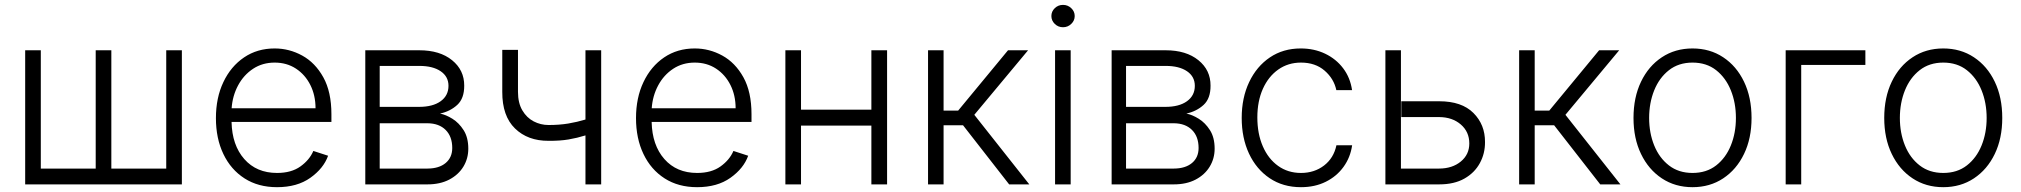

<svg xmlns="http://www.w3.org/2000/svg" viewBox="-20 -750 8220 781"><path d="M82.4 -545.5H146V-64.3H369.3V-545.5H432.9V-64.3H656.2V-545.5H719.8V0H82.4Z M1106.9 11.4Q1030.5 11.4 974.8 -24.3Q919 -60 888.7 -123.4Q858.3 -186.8 858.3 -269.5Q858.3 -352.3 888.7 -416.2Q919 -480.1 972.8 -516.5Q1026.6 -552.9 1097.3 -552.9Q1156.6 -552.9 1209.3 -524Q1262.1 -495 1295.1 -435.7Q1328.1 -376.4 1328.1 -285.2V-253.9H921.9Q924 -159.4 973.7 -103Q1023.4 -46.5 1106.9 -46.5Q1165.1 -46.5 1202.1 -73Q1239 -99.4 1254.6 -136L1314.6 -116.5Q1296.2 -65 1242.5 -26.8Q1188.9 11.4 1106.9 11.4ZM922.2 -309.7H1263.5Q1263.5 -362.2 1242.4 -404.3Q1221.2 -446.4 1183.8 -470.9Q1146.3 -495.4 1097.3 -495.4Q1047.6 -495.4 1009.4 -470.2Q971.2 -445 948.5 -402.7Q925.8 -360.4 922.2 -309.7Z M1465.9 0V-545.5H1685.7Q1769.2 -545.5 1818.9 -505.1Q1868.6 -464.8 1868.3 -401.6Q1868.6 -349.8 1840.2 -323.5Q1811.8 -297.2 1769.9 -288Q1793.7 -283.4 1820.3 -266.9Q1846.9 -250.4 1865.9 -220.5Q1884.9 -190.7 1884.9 -145.2Q1884.9 -105.1 1864.9 -72.1Q1844.8 -39.1 1807.5 -19.5Q1770.2 0 1719.1 0ZM1524.5 -64.3H1719.1Q1766 -64.6 1792.8 -87Q1819.6 -109.4 1819.6 -148.1Q1819.6 -194.6 1792.8 -221.4Q1766 -248.2 1719.1 -248.6H1524.5ZM1524.5 -315.3H1684.7Q1740.4 -315.3 1772.4 -338.2Q1804.3 -361.2 1804.3 -400.9Q1804.3 -438.6 1772.5 -460.2Q1740.8 -481.9 1685.7 -481.9H1524.5Z M2425.4 -545.5V0H2361.5V-199.2Q2327.4 -188.6 2292.6 -182.7Q2257.8 -176.8 2211.3 -177.2Q2126.8 -176.8 2074.8 -227.5Q2022.7 -278.1 2023.1 -376.4V-547.2H2087V-376.4Q2087 -331 2104.8 -301Q2122.5 -271 2150.9 -256.2Q2179.3 -241.5 2211.3 -241.5Q2255.3 -241.5 2291.5 -247.5Q2327.8 -253.6 2361.5 -263.8V-545.5Z M2815.7 11.4Q2739.3 11.4 2683.6 -24.3Q2627.8 -60 2597.5 -123.4Q2567.1 -186.8 2567.1 -269.5Q2567.1 -352.3 2597.5 -416.2Q2627.8 -480.1 2681.6 -516.5Q2735.4 -552.9 2806.1 -552.9Q2865.4 -552.9 2918.1 -524Q2970.9 -495 3003.9 -435.7Q3036.9 -376.4 3036.9 -285.2V-253.9H2630.7Q2632.8 -159.4 2682.5 -103Q2732.2 -46.5 2815.7 -46.5Q2873.9 -46.5 2910.9 -73Q2947.8 -99.4 2963.4 -136L3023.4 -116.5Q3005 -65 2951.3 -26.8Q2897.7 11.4 2815.7 11.4ZM2631 -309.7H2972.3Q2972.3 -362.2 2951.2 -404.3Q2930 -446.4 2892.6 -470.9Q2855.1 -495.4 2806.1 -495.4Q2756.4 -495.4 2718.2 -470.2Q2680 -445 2657.3 -402.7Q2634.6 -360.4 2631 -309.7Z M3238.3 -545.5V-304H3524.5V-545.5H3588.4V0H3524.5V-239H3238.3V0H3174.7V-545.5Z M3755 0V-545.5H3818.2V-300.1H3877.5L4080.3 -545.5H4161.9L3943.2 -283L4166.9 0H4084.9L3897.4 -240.4H3818.2V0Z M4271.7 0V-545.5H4335.2V0ZM4304 -639.2Q4284.4 -639.2 4270.6 -652.7Q4256.7 -666.2 4256.7 -684.7Q4256.7 -703.5 4270.6 -716.8Q4284.4 -730.1 4304 -730.1Q4323.5 -730.1 4337.5 -716.8Q4351.6 -703.5 4351.6 -684.7Q4351.6 -666.2 4337.5 -652.7Q4323.5 -639.2 4304 -639.2Z M4501.8 0V-545.5H4721.6Q4805 -545.5 4854.8 -505.1Q4904.5 -464.8 4904.1 -401.6Q4904.5 -349.8 4876.1 -323.5Q4847.7 -297.2 4805.8 -288Q4829.5 -283.4 4856.2 -266.9Q4882.8 -250.4 4901.8 -220.5Q4920.8 -190.7 4920.8 -145.2Q4920.8 -105.1 4900.7 -72.1Q4880.7 -39.1 4843.4 -19.5Q4806.1 0 4755 0ZM4560.4 -64.3H4755Q4801.8 -64.6 4828.7 -87Q4855.5 -109.4 4855.5 -148.1Q4855.5 -194.6 4828.7 -221.4Q4801.8 -248.2 4755 -248.6H4560.4ZM4560.4 -315.3H4720.5Q4776.3 -315.3 4808.2 -338.2Q4840.2 -361.2 4840.2 -400.9Q4840.2 -438.6 4808.4 -460.2Q4776.6 -481.9 4721.6 -481.9H4560.4Z M5272 11.4Q5198.9 11.4 5144.5 -25.2Q5090.2 -61.8 5060.5 -125.4Q5030.9 -188.9 5030.9 -270.2Q5030.9 -352.3 5061.3 -416.2Q5091.6 -480.1 5145.6 -516.5Q5199.6 -552.9 5271 -552.9Q5325.6 -552.9 5370.2 -531.6Q5414.8 -510.3 5443.5 -472.3Q5472.3 -434.3 5479.8 -383.5H5415.8Q5405.9 -430 5368.1 -462.7Q5330.3 -495.4 5272 -495.4Q5219.8 -495.4 5179.7 -467.2Q5139.6 -438.9 5117 -388.7Q5094.5 -338.4 5094.5 -272.4Q5094.5 -206 5116.7 -155Q5138.8 -104 5178.8 -75.3Q5218.8 -46.5 5272 -46.5Q5326.3 -46.5 5365.8 -76.7Q5405.2 -106.9 5416.2 -159.1H5480.1Q5473 -109.7 5445.1 -71.2Q5417.3 -32.7 5373 -10.7Q5328.8 11.4 5272 11.4Z M5680 -338.1H5834.2Q5925.8 -338.1 5973.4 -290.5Q6021 -242.9 6020.6 -172.2Q6021 -125.7 5999.6 -86.5Q5978.3 -47.2 5936.8 -23.6Q5895.2 0 5834.2 0H5615.4V-545.5H5678.6V-64.3H5834.2Q5887.8 -64.6 5922.2 -93Q5956.7 -121.4 5956.7 -166.5Q5956.7 -213.8 5922.2 -243.6Q5887.8 -273.4 5834.2 -273.8H5680Z M6159.4 0V-545.5H6222.7V-300.1H6282L6484.7 -545.5H6566.4L6347.7 -283L6571.4 0H6489.3L6301.8 -240.4H6222.7V0Z M6864.7 11.4Q6794 11.4 6739.9 -24.5Q6685.7 -60.4 6655.2 -123.8Q6624.6 -187.1 6624.6 -270.2Q6624.6 -354 6655.2 -417.6Q6685.7 -481.2 6739.9 -517Q6794 -552.9 6864.7 -552.9Q6935.4 -552.9 6989.5 -517Q7043.7 -481.2 7074.2 -417.6Q7104.8 -354 7104.8 -270.2Q7104.8 -187.1 7074.2 -123.8Q7043.7 -60.4 6989.5 -24.5Q6935.4 11.4 6864.7 11.4ZM6864.7 -46.5Q6921.5 -46.5 6960.8 -77.1Q7000 -107.6 7020.6 -158.4Q7041.2 -209.2 7041.2 -270.2Q7041.2 -331.3 7020.6 -382.5Q7000 -433.6 6960.8 -464.5Q6921.5 -495.4 6864.7 -495.4Q6808.2 -495.4 6768.8 -464.5Q6729.4 -433.6 6708.8 -382.5Q6688.2 -331.3 6688.2 -270.2Q6688.2 -209.2 6708.8 -158.4Q6729.4 -107.6 6768.8 -77.1Q6808.2 -46.5 6864.7 -46.5Z M7567.8 -545.5V-485.8H7306.8V0H7243.6V-545.5Z M7884.6 11.4Q7813.9 11.4 7759.8 -24.5Q7705.6 -60.4 7675.1 -123.8Q7644.5 -187.1 7644.5 -270.2Q7644.5 -354 7675.1 -417.6Q7705.6 -481.2 7759.8 -517Q7813.9 -552.9 7884.6 -552.9Q7955.3 -552.9 8009.4 -517Q8063.6 -481.2 8094.1 -417.6Q8124.6 -354 8124.6 -270.2Q8124.6 -187.1 8094.1 -123.8Q8063.6 -60.4 8009.4 -24.5Q7955.3 11.4 7884.6 11.4ZM7884.6 -46.5Q7941.4 -46.5 7980.6 -77.1Q8019.9 -107.6 8040.5 -158.4Q8061.1 -209.2 8061.1 -270.2Q8061.1 -331.3 8040.5 -382.5Q8019.9 -433.6 7980.6 -464.5Q7941.4 -495.4 7884.6 -495.4Q7828.1 -495.4 7788.7 -464.5Q7749.3 -433.6 7728.7 -382.5Q7708.1 -331.3 7708.1 -270.2Q7708.1 -209.2 7728.7 -158.4Q7749.3 -107.6 7788.7 -77.1Q7828.1 -46.5 7884.6 -46.5Z"/></svg>

Font: Inter UI Light
Style: Regular
Weight: 300
Designer: Rasmus Andersson
Foundry: rsms
Version: 3.2;8d6f07862